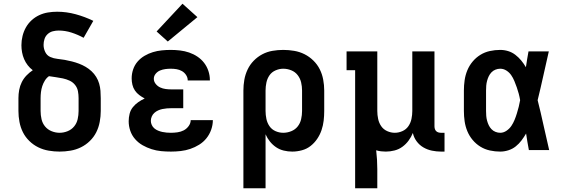

<svg xmlns="http://www.w3.org/2000/svg" viewBox="-20 -806 3040 1031"><path d="M300 8Q271 8 241.5 3Q212 -2 185.5 -15Q159 -28 137.5 -49Q116 -70 103 -96Q90 -122 84.5 -151.5Q79 -181 79 -210V-279Q79 -301 83 -323Q87 -345 97 -365Q107 -385 122.5 -401Q138 -417 156 -429Q141 -440 129 -455.5Q117 -471 109.5 -488.5Q102 -506 98.5 -525Q95 -544 95 -563Q95 -588 101 -612.5Q107 -637 119 -658.5Q131 -680 149.5 -697Q168 -714 190.5 -724.5Q213 -735 237.5 -739Q262 -743 287 -743Q337 -743 386.5 -729.5Q436 -716 481 -694L429 -603Q398 -620 364 -631Q330 -642 295 -642Q279 -642 263.5 -638Q248 -634 236 -623Q224 -612 219 -596.5Q214 -581 214 -565Q214 -545 223 -526.5Q232 -508 250 -500Q268 -492 288 -490Q308 -488 327.5 -484.5Q347 -481 366.5 -476Q386 -471 404.5 -464Q423 -457 440 -447Q457 -437 471.5 -423.5Q486 -410 496.5 -393Q507 -376 512.5 -357Q518 -338 519.5 -318.5Q521 -299 521 -279V-210Q521 -181 515.5 -151.5Q510 -122 497 -96Q484 -70 462.5 -49Q441 -28 414.5 -15Q388 -2 358.5 3Q329 8 300 8ZM300 -93Q322 -93 343 -101.5Q364 -110 378 -127Q392 -144 397 -166Q402 -188 402 -210V-279Q402 -298 398.5 -316.5Q395 -335 383 -350Q371 -365 353.5 -373Q336 -381 317.5 -385Q299 -389 280 -391.5Q261 -394 243 -397Q230 -388 221 -373.5Q212 -359 207 -343.5Q202 -328 200 -311.5Q198 -295 198 -279V-210Q198 -188 203 -166Q208 -144 222 -127Q236 -110 257 -101.5Q278 -93 300 -93Z M898 8Q871 8 845 5.5Q819 3 794 -5Q769 -13 746 -26Q723 -39 705.5 -59Q688 -79 679.5 -104Q671 -129 671 -155Q671 -175 676 -195Q681 -215 693.5 -230.5Q706 -246 722.5 -257.5Q739 -269 757 -277Q742 -285 728 -295.5Q714 -306 704.5 -320Q695 -334 691 -351Q687 -368 687 -385Q687 -410 695 -433.5Q703 -457 719 -475.5Q735 -494 756.5 -506.5Q778 -519 801 -526Q824 -533 848.5 -535.5Q873 -538 897 -538Q922 -538 947 -535Q972 -532 995.5 -524Q1019 -516 1040 -502Q1061 -488 1076 -468.5Q1091 -449 1099 -425Q1107 -401 1107 -376Q1107 -376 1107 -375.5Q1107 -375 1107 -374H988Q988 -375 988 -375Q988 -375 988 -375Q988 -390 979 -403.5Q970 -417 956.5 -424.5Q943 -432 928 -434.5Q913 -437 897 -437Q882 -437 867.5 -435Q853 -433 839.5 -427.5Q826 -422 816 -410Q806 -398 806 -383Q806 -368 816 -355.5Q826 -343 840 -336.5Q854 -330 869.5 -328Q885 -326 900 -326H964V-225H900Q888 -225 876 -224Q864 -223 852 -220.5Q840 -218 829 -213Q818 -208 809 -200Q800 -192 795 -180.5Q790 -169 790 -157Q790 -146 795 -135Q800 -124 809 -116.5Q818 -109 829 -104.5Q840 -100 851.5 -97.5Q863 -95 874.5 -94Q886 -93 898 -93Q915 -93 933 -95.5Q951 -98 966.5 -106Q982 -114 993 -129Q1004 -144 1004 -161H1123Q1123 -135 1114 -109.5Q1105 -84 1088.5 -63.5Q1072 -43 1049.5 -29Q1027 -15 1002 -6.5Q977 2 950.5 5Q924 8 898 8ZM881 -583 821 -637 960 -786 1040 -714Z M1287 205V-320Q1287 -349 1292 -377.5Q1297 -406 1309.5 -432.5Q1322 -459 1342.5 -480Q1363 -501 1388.5 -514.5Q1414 -528 1443 -533Q1472 -538 1501 -538Q1530 -538 1559.5 -533Q1589 -528 1615 -515Q1641 -502 1662.5 -481Q1684 -460 1697 -434Q1710 -408 1715.5 -378.5Q1721 -349 1721 -320V-210Q1721 -184 1718 -158Q1715 -132 1706.5 -107Q1698 -82 1683 -60Q1668 -38 1647.5 -22Q1627 -6 1601 1Q1575 8 1549 8Q1526 8 1503.5 2.5Q1481 -3 1462.5 -15.5Q1444 -28 1429.5 -46Q1415 -64 1406 -85V205ZM1501 -93Q1523 -93 1544 -101.5Q1565 -110 1578.5 -127Q1592 -144 1597 -166Q1602 -188 1602 -210V-320Q1602 -342 1597 -363.5Q1592 -385 1578.5 -402.5Q1565 -420 1544 -428.5Q1523 -437 1501 -437Q1480 -437 1459.5 -428Q1439 -419 1427 -401.5Q1415 -384 1410.5 -362.5Q1406 -341 1406 -320V-210Q1406 -189 1410.5 -167.5Q1415 -146 1427 -128.5Q1439 -111 1459 -102Q1479 -93 1501 -93Z M1887 205V-429H1841V-530H2006V-210Q2006 -189 2010.5 -167.5Q2015 -146 2027 -128.5Q2039 -111 2059 -102Q2079 -93 2100 -93Q2121 -93 2141 -102Q2161 -111 2173 -128.5Q2185 -146 2189.5 -167.5Q2194 -189 2194 -210V-530H2313V-128Q2313 -121 2315 -114Q2317 -107 2322 -102Q2327 -97 2334 -95Q2341 -93 2348 -93H2367V8H2348Q2324 8 2299.5 3Q2275 -2 2253.5 -14.5Q2232 -27 2217 -47.5Q2202 -68 2197 -92Q2188 -70 2174 -51Q2160 -32 2141 -18Q2122 -4 2098.5 2Q2075 8 2052 8Q2039 8 2026 6.5Q2013 5 2000 1Q2003 26 2004.5 51.5Q2006 77 2006 102V205Z M2666 8Q2638 8 2610.5 2Q2583 -4 2559.5 -18.5Q2536 -33 2518 -54.5Q2500 -76 2489.5 -101.5Q2479 -127 2475 -154.5Q2471 -182 2471 -210V-320Q2471 -348 2475 -375.5Q2479 -403 2489.5 -428.5Q2500 -454 2518 -475.5Q2536 -497 2559.5 -511.5Q2583 -526 2610.5 -532Q2638 -538 2666 -538Q2688 -538 2709 -531.5Q2730 -525 2747.5 -511.5Q2765 -498 2779 -481Q2793 -464 2804 -445Q2807 -466 2810.5 -487.5Q2814 -509 2818 -530H2927Q2912 -465 2897.5 -399Q2883 -333 2867 -268Q2884 -201 2898.5 -134Q2913 -67 2929 0H2820Q2816 -22 2812 -44.5Q2808 -67 2805 -89Q2794 -70 2780.5 -52Q2767 -34 2749.5 -20Q2732 -6 2710 1Q2688 8 2666 8ZM2666 -93Q2684 -93 2700 -104Q2716 -115 2726 -130Q2736 -145 2743 -162Q2750 -179 2755.5 -197Q2761 -215 2765.5 -232.5Q2770 -250 2773 -268Q2770 -286 2765.5 -303Q2761 -320 2755 -337Q2749 -354 2742 -371Q2735 -388 2725 -402.5Q2715 -417 2699.5 -427Q2684 -437 2666 -437Q2653 -437 2640.5 -432Q2628 -427 2619 -417.5Q2610 -408 2604.5 -396.5Q2599 -385 2595.5 -372Q2592 -359 2591 -346Q2590 -333 2590 -320V-210Q2590 -197 2591 -184Q2592 -171 2595.5 -158Q2599 -145 2604.5 -133.5Q2610 -122 2619 -112.5Q2628 -103 2640.5 -98Q2653 -93 2666 -93Z"/></svg>

Font: Iosevka Slab Extended
Style: Bold
Weight: 700
Width: 7
Monospace: yes
Designer: Belleve Invis
Foundry: Belleve Invis
Version: Version 11.1.0; ttfautohint (v1.8.3)